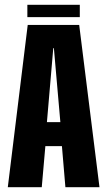

<svg xmlns="http://www.w3.org/2000/svg" viewBox="-20 -780 447 800"><path d="M12.5 0H154L169 -171H238L252.5 0H394.5L310 -676H95.5ZM175.5 -271 202 -579.5H204.5L231.5 -271ZM94 -708.5H312.5V-760H94Z"/></svg>

Font: Anybody ExtraCondensed
Style: Bold
Weight: 700
Width: 2
Version: Version 1.113;gftools[0.9.25]